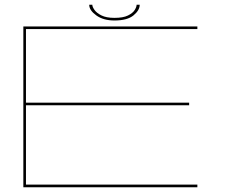

<svg xmlns="http://www.w3.org/2000/svg" viewBox="-20 -786 961 806"><path d="M78 0V-675H808.5V-664H89V-355H774V-344H89V-11H808.5V0ZM460.5 -700Q413.5 -700 384 -721.5Q354.5 -743 354.5 -766H367.5Q367.5 -757.5 376.5 -744.5Q385.5 -731.5 406 -721.2Q426.5 -711 460.5 -711Q497 -711 517.2 -721Q537.5 -731 545.5 -744Q553.5 -757 553.5 -766H566.5Q566.5 -743 540.5 -721.5Q514.5 -700 460.5 -700Z"/></svg>

Font: Anybody UltraExpanded Thin
Style: Regular
Weight: 100
Width: 9
Designer: Tyler Finck
Foundry: Etcetera Type Company
Version: Version 1.010; ttfautohint (v1.8.3) -l 8 -r 50 -G 200 -x 14 